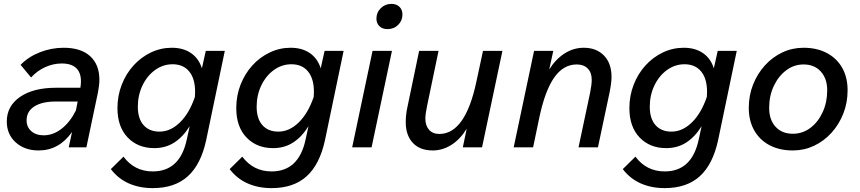

<svg xmlns="http://www.w3.org/2000/svg" viewBox="-20 -759 4429 989"><path d="M334 0 351 -79Q284 16 179 16Q107 16 61 -25.5Q15 -67 15 -133Q15 -213 83.5 -260Q152 -307 269 -307H394Q404 -368 380 -400Q356 -432 298 -432Q255 -432 213.5 -413.5Q172 -395 140 -360L86 -425Q127 -467 186 -490Q245 -513 308 -513Q397 -513 444.5 -469.5Q492 -426 492 -348Q492 -335 490 -318Q488 -301 485 -285L425 0ZM205 -62Q254 -62 297.5 -96Q341 -130 371 -190L380 -236H267Q196 -236 156.5 -210.5Q117 -185 117 -139Q117 -105 141 -83.5Q165 -62 205 -62Z M551 112 616 48Q673 124 767 124Q907 124 942 -40L957 -109Q923 -54 878 -25Q833 4 775 4Q690 4 637.5 -51Q585 -106 585 -202Q585 -266 607 -322.5Q629 -379 667.5 -421.5Q706 -464 757 -488.5Q808 -513 865 -513Q924 -513 964 -485.5Q1004 -458 1020 -407L1040 -497H1138L1042 -37Q1015 88 947.5 149Q880 210 767 210Q698 210 643 185.5Q588 161 551 112ZM690 -209Q690 -148 719.5 -114.5Q749 -81 802 -81Q858 -81 906.5 -128Q955 -175 984 -260Q985 -273 985 -286Q985 -354 954.5 -391Q924 -428 869 -428Q820 -428 779 -398.5Q738 -369 714 -319Q690 -269 690 -209Z M1163 112 1228 48Q1285 124 1379 124Q1519 124 1554 -40L1569 -109Q1535 -54 1490 -25Q1445 4 1387 4Q1302 4 1249.5 -51Q1197 -106 1197 -202Q1197 -266 1219 -322.5Q1241 -379 1279.5 -421.5Q1318 -464 1369 -488.5Q1420 -513 1477 -513Q1536 -513 1576 -485.5Q1616 -458 1632 -407L1652 -497H1750L1654 -37Q1627 88 1559.5 149Q1492 210 1379 210Q1310 210 1255 185.5Q1200 161 1163 112ZM1302 -209Q1302 -148 1331.5 -114.5Q1361 -81 1414 -81Q1470 -81 1518.5 -128Q1567 -175 1596 -260Q1597 -273 1597 -286Q1597 -354 1566.5 -391Q1536 -428 1481 -428Q1432 -428 1391 -398.5Q1350 -369 1326 -319Q1302 -269 1302 -209Z M1919 -663Q1919 -695 1941.5 -717Q1964 -739 1996 -739Q2022 -739 2037.5 -724Q2053 -709 2053 -684Q2053 -653 2031 -631Q2009 -609 1976 -609Q1950 -609 1934.5 -624Q1919 -639 1919 -663ZM1794 0 1899 -497H1999L1894 0Z M2463 0H2364L2384 -96Q2351 -42 2305.5 -13Q2260 16 2209 16Q2143 16 2106.5 -23Q2070 -62 2070 -130Q2070 -147 2072 -167.5Q2074 -188 2080 -214L2139 -497H2239L2180 -214Q2176 -195 2173.5 -177.5Q2171 -160 2171 -149Q2171 -112 2190 -90.5Q2209 -69 2243 -69Q2377 -69 2434 -339L2468 -497H2568Z M2626 0 2731 -497H2830L2809 -401Q2842 -454 2888 -483.5Q2934 -513 2987 -513Q3052 -513 3091 -473Q3130 -433 3130 -363Q3130 -333 3120 -283L3060 0H2960L3020 -283Q3028 -323 3028 -348Q3028 -385 3007.5 -406Q2987 -427 2951 -427Q2882 -427 2835 -360Q2788 -293 2759 -158L2726 0Z M3188 112 3253 48Q3310 124 3404 124Q3544 124 3579 -40L3594 -109Q3560 -54 3515 -25Q3470 4 3412 4Q3327 4 3274.5 -51Q3222 -106 3222 -202Q3222 -266 3244 -322.5Q3266 -379 3304.5 -421.5Q3343 -464 3394 -488.5Q3445 -513 3502 -513Q3561 -513 3601 -485.5Q3641 -458 3657 -407L3677 -497H3775L3679 -37Q3652 88 3584.5 149Q3517 210 3404 210Q3335 210 3280 185.5Q3225 161 3188 112ZM3327 -209Q3327 -148 3356.5 -114.5Q3386 -81 3439 -81Q3495 -81 3543.5 -128Q3592 -175 3621 -260Q3622 -273 3622 -286Q3622 -354 3591.5 -391Q3561 -428 3506 -428Q3457 -428 3416 -398.5Q3375 -369 3351 -319Q3327 -269 3327 -209Z M3837 -203Q3837 -267 3859 -323Q3881 -379 3920 -422Q3959 -465 4010 -489Q4061 -513 4119 -513Q4188 -513 4239 -486Q4290 -459 4318 -410Q4346 -361 4346 -294Q4346 -230 4324 -174Q4302 -118 4263 -75Q4224 -32 4173 -8Q4122 16 4064 16Q3995 16 3944 -11Q3893 -38 3865 -87.5Q3837 -137 3837 -203ZM4064 -70Q4114 -70 4154 -100Q4194 -130 4217.5 -181Q4241 -232 4241 -294Q4241 -354 4208 -390.5Q4175 -427 4119 -427Q4070 -427 4030 -397Q3990 -367 3966 -316.5Q3942 -266 3942 -203Q3942 -142 3975 -106Q4008 -70 4064 -70Z"/></svg>

Font: Wix Madefor Text Medium
Style: Italic
Weight: 500
Italic angle: -12°
Designer: Dalton Maag Ltd
Foundry: Dalton Maag Ltd
Version: Version 3.100